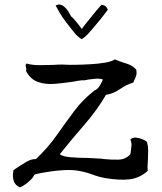

<svg xmlns="http://www.w3.org/2000/svg" viewBox="-20 -778 700 828"><path d="M617 -41Q581 -9 537 -4.5Q493 0 434 -10Q406 -15 379.5 -25Q353 -35 321 -41Q294 -46 260 -44.5Q226 -43 194 -38Q162 -33 138 -28Q128 -26 125.5 -20Q123 -14 117 -7Q107 3 94 13.5Q81 24 66 30Q45 21 39 1.5Q33 -18 38 -44Q41 -46 48 -51Q67 -64 91 -78.5Q115 -93 135 -92Q186 -140 224 -194Q262 -248 300 -299Q338 -350 388 -388Q400 -393 408.5 -406Q417 -419 424 -435Q409 -440 392 -438.5Q375 -437 361 -435Q353 -433 346 -432Q339 -431 334 -432Q325 -431 315.5 -429.5Q306 -428 297 -426Q257 -420 217.5 -416.5Q178 -413 145 -424Q112 -435 92 -472Q94 -476 93.5 -479.5Q93 -483 92 -487Q91 -491 90.5 -495Q90 -499 94 -504Q120 -497 148.5 -497Q177 -497 205 -498Q220 -499 235 -499.5Q250 -500 264 -499Q276 -498 305.5 -498.5Q335 -499 370 -501Q405 -503 434 -508Q463 -513 475 -522Q498 -512 525 -504Q552 -496 568 -477Q570 -461 567.5 -452.5Q565 -444 560 -434Q559 -432 557.5 -429Q556 -426 555 -422Q525 -413 497 -393.5Q469 -374 437 -369Q398 -302 343 -239Q288 -176 238 -113Q249 -103 283.5 -100Q318 -97 354 -97Q370 -96 384.5 -95.5Q399 -95 411 -94Q415 -94 419.5 -93.5Q424 -93 429 -92Q458 -89 490 -89.5Q522 -90 542 -113Q542 -116 544 -123Q546 -137 547 -150.5Q548 -164 542 -176Q552 -186 566.5 -184.5Q581 -183 594.5 -177.5Q608 -172 614 -166Q619 -147 619 -128.5Q619 -110 618 -91Q617 -78 616.5 -65.5Q616 -53 617 -41ZM445 -736Q432 -718 415.5 -697.5Q399 -677 380 -655Q370 -643 358 -630Q346 -617 332 -609Q313 -621 298.5 -639.5Q284 -658 273 -672Q262 -686 251 -701.5Q240 -717 220 -754Q231 -760 240 -758Q249 -756 256 -750Q266 -742 274 -729.5Q282 -717 286 -708Q297 -701 333 -653Q335 -657 346.5 -671.5Q358 -686 373 -704.5Q388 -723 400.5 -738Q413 -753 417 -757Q431 -756 436.5 -750Q442 -744 445 -736Z"/></svg>

Font: Yuji Mai
Style: Regular
Weight: 400
Designer: Kataoka Yuji
Foundry: Kinuta Font Factory
Version: Version 3.002